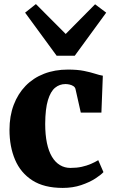

<svg xmlns="http://www.w3.org/2000/svg" viewBox="-20 -910 553 941"><path d="M287.5 11Q196 11 138.5 -26Q81 -63 53.8 -127.2Q26.5 -191.5 26.5 -273.5Q26.5 -341 47 -395.5Q67.5 -450 105.2 -489Q143 -528 195.8 -548.5Q248.5 -569 313 -569Q359.5 -569 391.5 -562.5Q423.5 -556 445.8 -548.8Q468 -541.5 484 -539L477 -358H376L350 -473.5Q348 -482.5 339.5 -488Q331 -493.5 320.2 -495.8Q309.5 -498 301 -498Q272 -498 250 -480Q228 -462 215 -419.5Q202 -377 201.5 -303Q201.5 -249.5 210 -209Q218.5 -168.5 234.8 -141.5Q251 -114.5 274 -100.8Q297 -87 325 -87Q356 -87 380.8 -92.5Q405.5 -98 425.8 -106.8Q446 -115.5 461.5 -125L487 -66.5Q475 -53 446.8 -34.8Q418.5 -16.5 377.8 -2.8Q337 11 287.5 11ZM257.5 -637 103 -848 156 -890 302 -743.5 446 -889 500.5 -848 346.5 -637Z"/></svg>

Font: Merriweather 20pt Black
Style: Regular
Weight: 900
Version: Version 2.100